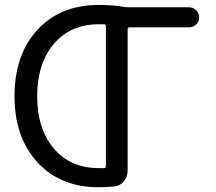

<svg xmlns="http://www.w3.org/2000/svg" viewBox="-20 -785 895 794"><path d="M410.2 -89.8Q418 -89.8 418 -97.7V-677.7Q418 -684.6 410.2 -684.6H387.7Q272.5 -684.6 203.1 -604Q133.8 -523.4 133.8 -387.2Q133.8 -251 203.1 -170.4Q272.5 -89.8 387.7 -89.8ZM507.8 -79.1Q507.8 -53.7 491.7 -34.7Q475.6 -15.6 451.2 -13.7Q420.9 -10.7 387.7 -10.7Q229.5 -10.7 134.8 -113.8Q40 -216.8 40 -387.7Q40 -558.6 134.8 -661.6Q229.5 -764.6 387.7 -764.6Q448.2 -764.6 495.1 -755.9Q502 -754.9 509.8 -754.9H761.7Q779.3 -754.9 791.5 -742.7Q803.7 -730.5 803.7 -713.4Q803.7 -696.3 791.5 -684.1Q779.3 -671.9 761.7 -671.9H515.6Q507.8 -671.9 507.8 -664.1Z"/></svg>

Font: Gen Jyuu Gothic P Regular
Style: Regular
Weight: 400
Designer: [Source Han Sans]
Ryoko NISHIZUKA  (kana & ideographs); Paul D. Hunt (Latin, Greek & Cyrillic); Wenlong ZHANG  (bopomofo
Version: Version 1.002.20150607